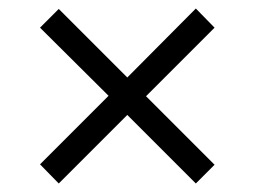

<svg xmlns="http://www.w3.org/2000/svg" viewBox="-20 -584 599 451"><path d="M118 -153 74 -198 235 -359 74 -519 118 -563 279 -402 440 -564 484 -519 323 -358 484 -197 440 -153 279 -314Z"/></svg>

Font: Noto Serif Armenian Medium
Style: Regular
Weight: 500
Version: Version 2.007